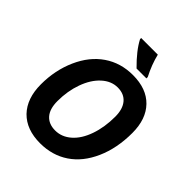

<svg xmlns="http://www.w3.org/2000/svg" viewBox="-254 -1080 1238 1238"><g transform="rotate(45 365.0 -460.5)"><path d="M424.3 -771Q341.8 -852.1 306.2 -920.9V-931.2H458Q475.6 -857.9 514.2 -783.2V-771ZM699.2 -458Q699.2 -319.3 651.1 -210.9Q603 -102.5 519.3 -46.4Q435.5 9.8 325.2 9.8Q200.2 9.8 129.9 -62Q60.1 -134.8 60.1 -263.2Q60.1 -391.6 108.4 -500.2Q156.7 -608.9 241.7 -667Q326.7 -725.1 438 -725.1Q562.5 -725.1 630.9 -654.5Q699.2 -584 699.2 -458ZM211.9 -262.2Q211.9 -190.9 244.1 -154.1Q276.4 -117.2 335.7 -117.2Q395 -117.2 443.6 -159.7Q492.2 -202.1 519.5 -280Q546.9 -357.9 546.9 -454.1Q546.9 -523.4 515.1 -561.3Q483.4 -599.1 425 -599.1Q366.7 -599.1 317.4 -554.2Q268.1 -509.3 240 -431.4Q211.9 -353.5 211.9 -262.2Z"/></g></svg>

Font: Open Sans Hebrew
Style: Bold Italic
Weight: 700
Italic angle: -12°
Foundry: Ascender Corporation, Yanek Iontef
Version: Version 2.001;PS 002.001;hotconv 1.0.70;makeotf.lib2.5.58329